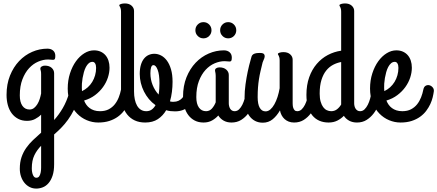

<svg xmlns="http://www.w3.org/2000/svg" viewBox="-20 -685 2544 1117"><path d="M95.2 296.9Q95.2 258.8 105.2 229.5Q115.2 200.2 132.3 175.8Q149.4 151.4 171.9 130.1Q194.3 108.9 219.2 86.9V-18.1Q204.1 -2.9 183.8 7.6Q163.6 18.1 137.2 18.1Q107.9 18.1 85.7 6.3Q63.5 -5.4 48.3 -25.6Q33.2 -45.9 25.6 -73.5Q18.1 -101.1 18.1 -132.8Q18.1 -195.3 38.1 -245.1Q58.1 -294.9 91.3 -329.8Q124.5 -364.7 167.2 -383.3Q210 -401.9 255.9 -401.9Q276.4 -401.9 289.1 -390.9Q301.8 -379.9 301.8 -359.9Q301.8 -347.2 299.1 -342Q296.4 -336.9 289.1 -336.9Q282.2 -336.9 274.9 -337.9Q267.6 -338.9 259.8 -338.9Q231.4 -338.9 202.1 -326.4Q172.9 -314 149.2 -288.3Q125.5 -262.7 110.4 -223.4Q95.2 -184.1 95.2 -129.9Q95.2 -90.8 110.4 -69.3Q125.5 -47.9 151.9 -47.9Q167 -47.9 178.2 -56.9Q189.5 -65.9 197.8 -79.6Q206.1 -93.3 211.2 -109.6Q216.3 -126 219.2 -141.1V-253.9Q219.2 -268.1 217 -274.4Q214.8 -280.8 214.8 -286.1Q214.8 -293.5 222.7 -298.3Q230.5 -303.2 241.2 -303.2Q266.1 -303.2 280.5 -290.3Q294.9 -277.3 294.9 -258.8V13.2Q322.3 -17.1 345 -55.7Q367.7 -94.2 382.8 -146Q387.7 -161.6 393.6 -168.7Q399.4 -175.8 407.2 -175.8Q413.1 -175.8 419.2 -172.1Q425.3 -168.5 430.4 -162.6Q435.5 -156.7 438.7 -149.4Q441.9 -142.1 441.9 -134.8Q441.9 -133.8 441.9 -130.9Q441.9 -127.9 440.9 -125Q428.2 -81.5 411.4 -48.1Q394.5 -14.6 375.5 11.7Q356.4 38.1 335.9 58.8Q315.4 79.6 294.9 97.2V270Q294.9 309.6 285.9 336.7Q276.9 363.8 262.2 380.6Q247.6 397.5 228.8 404.8Q210 412.1 190.9 412.1Q169.9 412.1 152.3 403.1Q134.8 394 122.1 378.4Q109.4 362.8 102.3 341.8Q95.2 320.8 95.2 296.9ZM190.9 349.1Q203.1 349.1 209 339.4Q214.8 329.6 217 316.7Q219.2 303.7 219.2 290.5Q219.2 277.3 219.2 270V163.1Q194.8 187.5 179.9 218.3Q165 249 165 293.9Q165 317.4 171.9 333.3Q178.7 349.1 190.9 349.1Z M617.2 -291Q617.2 -263.2 607.7 -233.9Q598.1 -204.6 579.3 -178.5Q560.5 -152.3 533 -131.6Q505.4 -110.8 469.2 -100.1Q474.1 -87.4 482.2 -75.9Q490.2 -64.5 501.5 -56.2Q512.7 -47.9 527.6 -43Q542.5 -38.1 562 -38.1Q591.3 -38.1 612.3 -49.1Q633.3 -60.1 647.7 -78.1Q662.1 -96.2 670.9 -118.7Q679.7 -141.1 684.1 -164.1Q687.5 -180.7 698 -186.3Q708.5 -191.9 719.5 -189Q730.5 -186 738.5 -176.5Q746.6 -167 745.1 -153.8Q743.2 -138.7 738.5 -119.1Q733.9 -99.6 724.6 -79.6Q715.3 -59.6 700.9 -40.3Q686.5 -21 665.5 -5.9Q644.5 9.3 616.2 18.6Q587.9 27.8 551.3 27.8Q517.1 27.8 485.1 14.4Q453.1 1 428.5 -24.2Q403.8 -49.3 388.9 -86.2Q374 -123 374 -169.9Q374 -217.3 387.2 -258.1Q400.4 -298.8 421.9 -328.6Q443.4 -358.4 470.7 -375.2Q498 -392.1 526.9 -392.1Q547.9 -392.1 564.7 -384.8Q581.5 -377.4 593.3 -364Q605 -350.6 611.1 -332Q617.2 -313.5 617.2 -291ZM456.1 -172.9Q456.1 -168.5 456.5 -164.1Q457 -159.7 457 -154.8Q475.6 -163.6 490.7 -177.2Q505.9 -190.9 516.6 -208.5Q527.3 -226.1 533.2 -246.8Q539.1 -267.6 539.1 -290Q539.1 -306.6 533.4 -315.9Q527.8 -325.2 518.1 -325.2Q505.9 -325.2 496.3 -316.9Q486.8 -308.6 479.7 -295.2Q472.7 -281.7 468 -264.9Q463.4 -248 460.4 -231Q457.5 -213.9 456.5 -198.5Q455.6 -183.1 456.1 -172.9Z M793 -254.9Q793 -285.2 799.6 -307.4Q806.2 -329.6 817.9 -344Q829.6 -358.4 845 -365.2Q860.4 -372.1 877.9 -372.1Q897.9 -372.1 917 -362.3Q936 -352.5 950.9 -332.5Q965.8 -312.5 974.9 -281.7Q983.9 -251 983.9 -209Q983.9 -179.7 980.2 -150.6Q976.6 -121.6 968.8 -95.2Q974.1 -93.3 979.2 -93Q984.4 -92.8 989.7 -92.8Q1005.9 -92.8 1018.3 -98.6Q1030.8 -104.5 1039.8 -114.3Q1048.8 -124 1054.2 -137.2Q1059.6 -150.4 1062 -165Q1063 -170.9 1068.6 -174.8Q1074.2 -178.7 1081.5 -180.2Q1088.9 -181.6 1096.9 -180.2Q1105 -178.7 1110.8 -173.6Q1116.7 -168.5 1119.4 -159.4Q1122.1 -150.4 1119.1 -136.2Q1114.7 -115.7 1104.7 -97.9Q1094.7 -80.1 1079.6 -66.4Q1064.5 -52.7 1043.9 -44.9Q1023.4 -37.1 998 -37.1Q984.4 -37.1 971.7 -38.6Q959 -40 946.8 -43.9Q928.2 -11.7 898.4 8.1Q868.7 27.8 824.7 27.8Q790 27.8 763.9 15.6Q737.8 3.4 720 -18.8Q702.1 -41 693.1 -71.8Q684.1 -102.5 684.1 -139.2V-616.2Q684.1 -627 682.4 -633.3Q680.7 -639.6 679 -643.3Q677.2 -647 675.5 -649.2Q673.8 -651.4 673.8 -653.8Q673.8 -656.7 676.8 -658.7Q679.7 -660.6 684.6 -662.1Q689.5 -663.6 695.1 -664.3Q700.7 -665 706.1 -665Q731 -665 745.4 -652.1Q759.8 -639.2 759.8 -621.1V-152.8Q759.8 -127.9 764.2 -106.9Q768.6 -85.9 777.3 -70.6Q786.1 -55.2 799.6 -46.6Q813 -38.1 831.1 -38.1Q849.6 -38.1 862.8 -47.6Q876 -57.1 884.8 -73.2Q863.3 -88.4 846.4 -108.6Q829.6 -128.9 817.6 -152.6Q805.7 -176.3 799.3 -202.4Q793 -228.5 793 -254.9ZM855 -258.8Q855 -222.7 867.9 -190.4Q880.9 -158.2 902.8 -134.8Q905.8 -152.3 906.7 -169.7Q907.7 -187 907.7 -201.2Q907.7 -251.5 897.2 -278.8Q886.7 -306.2 873 -306.2Q863.3 -306.2 859.1 -293.2Q855 -280.3 855 -258.8Z M1344.7 -38.1Q1359.9 -38.1 1370.8 -48.8Q1381.8 -59.6 1389.9 -75.7Q1397.9 -91.8 1403.1 -110.6Q1408.2 -129.4 1411.6 -146Q1415 -161.6 1421.6 -168.7Q1428.2 -175.8 1436 -175.8Q1441.9 -175.8 1448 -172.1Q1454.1 -168.5 1459.2 -162.6Q1464.4 -156.7 1467.5 -149.4Q1470.7 -142.1 1470.7 -134.8Q1470.7 -133.8 1470.7 -132.3Q1470.7 -130.9 1469.7 -127.9Q1463.4 -103 1452.4 -75.7Q1441.4 -48.3 1424.3 -25.4Q1407.2 -2.4 1383.1 12.7Q1358.9 27.8 1326.7 27.8Q1300.3 27.8 1280.8 16.6Q1261.2 5.4 1250 -13.2Q1234.9 3.9 1213.6 15.9Q1192.4 27.8 1164.1 27.8Q1134.8 27.8 1112.5 16.1Q1090.3 4.4 1075.2 -15.9Q1060.1 -36.1 1052.5 -63.7Q1044.9 -91.3 1044.9 -123Q1044.9 -185.5 1064.9 -235.4Q1085 -285.2 1118.2 -320.1Q1151.4 -355 1194.1 -373.5Q1236.8 -392.1 1282.7 -392.1Q1303.2 -392.1 1315.9 -380.9Q1328.6 -369.6 1328.6 -350.1Q1328.6 -337.4 1325.9 -332.3Q1323.2 -327.1 1315.9 -327.1Q1309.1 -327.1 1301.8 -328.1Q1294.4 -329.1 1286.6 -329.1Q1258.3 -329.1 1229 -316.7Q1199.7 -304.2 1176 -278.6Q1152.3 -252.9 1137.2 -213.6Q1122.1 -174.3 1122.1 -120.1Q1122.1 -80.6 1137.2 -59.3Q1152.3 -38.1 1178.7 -38.1Q1199.2 -38.1 1212.9 -53.5Q1226.6 -68.8 1234.9 -89.8V-244.1Q1234.9 -251.5 1234.1 -256.3Q1233.4 -261.2 1232.7 -264.6Q1231.9 -268.1 1231.4 -270.8Q1231 -273.4 1231 -275.9Q1231 -283.7 1238.5 -288.3Q1246.1 -293 1256.8 -293Q1281.7 -293 1296.4 -280Q1311 -267.1 1311 -249V-84Q1311 -75.7 1313 -67.6Q1314.9 -59.6 1318.8 -53Q1322.8 -46.4 1329.3 -42.2Q1335.9 -38.1 1344.7 -38.1ZM1116.7 -508.8Q1116.7 -528.8 1130.4 -542.5Q1144 -556.2 1163.6 -556.2Q1183.1 -556.2 1196.8 -542.5Q1210.4 -528.8 1210.4 -508.8Q1210.4 -489.3 1196.8 -475.6Q1183.1 -461.9 1163.6 -461.9Q1144 -461.9 1130.4 -475.6Q1116.7 -489.3 1116.7 -508.8ZM1260.7 -508.8Q1260.7 -528.8 1274.4 -542.5Q1288.1 -556.2 1307.6 -556.2Q1327.1 -556.2 1340.8 -542.5Q1354.5 -528.8 1354.5 -508.8Q1354.5 -489.3 1340.8 -475.6Q1327.1 -461.9 1307.6 -461.9Q1288.1 -461.9 1274.4 -475.6Q1260.7 -489.3 1260.7 -508.8Z M1690.9 27.8Q1673.8 27.8 1659.9 22.5Q1646 17.1 1635.5 7.6Q1625 -2 1618.2 -14.9Q1611.3 -27.8 1608.9 -43Q1590.8 -11.2 1566.4 8.8Q1542 28.8 1508.8 28.8Q1483.9 28.8 1464.1 18.6Q1444.3 8.3 1430.7 -10.5Q1417 -29.3 1409.9 -55.9Q1402.8 -82.5 1402.8 -115.2Q1402.8 -154.8 1408.4 -194.8Q1414.1 -234.9 1420.9 -267.1Q1428.7 -304.7 1439 -339.8Q1441.4 -346.2 1442.6 -352.8Q1443.8 -359.4 1448.2 -364.7Q1452.6 -370.1 1462.2 -373.5Q1471.7 -377 1491.7 -377Q1510.3 -377 1515.6 -370.4Q1521 -363.8 1519.8 -355Q1518.6 -346.2 1513.9 -336.9Q1509.3 -327.6 1507.8 -321.8Q1501 -293.9 1495.6 -271Q1490.2 -248 1486.6 -224.9Q1482.9 -201.7 1481 -176.5Q1479 -151.4 1479 -120.1Q1479 -79.1 1491 -58.1Q1502.9 -37.1 1524.9 -37.1Q1540 -37.1 1553 -48.3Q1565.9 -59.6 1576.4 -78.4Q1586.9 -97.2 1594.7 -121.3Q1602.5 -145.5 1606.9 -171.9V-333Q1606.9 -343.8 1605.2 -350.1Q1603.5 -356.4 1601.8 -360.1Q1600.1 -363.8 1598.4 -366Q1596.7 -368.2 1596.7 -371.1Q1596.7 -373.5 1599.6 -375.5Q1602.5 -377.4 1607.4 -378.9Q1612.3 -380.4 1617.9 -381.1Q1623.5 -381.8 1628.9 -381.8Q1653.8 -381.8 1668.2 -368.9Q1682.6 -356 1682.6 -337.9V-84Q1682.6 -80.6 1683.1 -73Q1683.6 -65.4 1686 -57.6Q1688.5 -49.8 1693.8 -43.9Q1699.2 -38.1 1709 -38.1Q1724.1 -38.1 1735.1 -48.8Q1746.1 -59.6 1754.2 -75.7Q1762.2 -91.8 1767.3 -110.6Q1772.5 -129.4 1775.9 -146Q1778.8 -161.6 1785.6 -168.7Q1792.5 -175.8 1799.8 -175.8Q1805.7 -175.8 1812 -172.1Q1818.4 -168.5 1823.5 -162.6Q1828.6 -156.7 1831.8 -149.4Q1835 -142.1 1835 -134.8Q1835 -133.8 1835 -132.3Q1835 -130.9 1834 -127.9Q1827.1 -103 1816.2 -75.7Q1805.2 -48.3 1788.1 -25.4Q1771 -2.4 1747.1 12.7Q1723.1 27.8 1690.9 27.8Z M1891.6 27.8Q1862.3 27.8 1838.4 17.6Q1814.5 7.3 1797.6 -12.9Q1780.8 -33.2 1771.7 -63.2Q1762.7 -93.3 1762.7 -132.8Q1762.7 -190.4 1778.8 -235.6Q1794.9 -280.8 1822.8 -313.2Q1850.6 -345.7 1887.2 -365Q1923.8 -384.3 1964.8 -390.1V-616.2Q1964.8 -627 1963.1 -633.3Q1961.4 -639.6 1959.7 -643.3Q1958 -647 1956.3 -649.2Q1954.6 -651.4 1954.6 -653.8Q1954.6 -656.7 1957.5 -658.7Q1960.4 -660.6 1965.3 -662.1Q1970.2 -663.6 1975.8 -664.3Q1981.4 -665 1986.8 -665Q2011.7 -665 2026.1 -652.1Q2040.5 -639.2 2040.5 -621.1V-84Q2040.5 -75.7 2042.5 -67.6Q2044.4 -59.6 2048.6 -53Q2052.7 -46.4 2059.3 -42.2Q2065.9 -38.1 2074.7 -38.1Q2089.8 -38.1 2100.8 -48.8Q2111.8 -59.6 2119.9 -75.7Q2127.9 -91.8 2133.1 -110.6Q2138.2 -129.4 2141.6 -146Q2144.5 -161.6 2151.4 -168.7Q2158.2 -175.8 2165.5 -175.8Q2171.4 -175.8 2177.7 -172.1Q2184.1 -168.5 2189.2 -162.6Q2194.3 -156.7 2197.5 -149.4Q2200.7 -142.1 2200.7 -134.8Q2200.7 -133.8 2200.7 -132.3Q2200.7 -130.9 2199.7 -127.9Q2193.4 -103 2182.4 -75.7Q2171.4 -48.3 2154.1 -25.4Q2136.7 -2.4 2112.8 12.7Q2088.9 27.8 2056.6 27.8Q2030.8 27.8 2011.2 17.1Q1991.7 6.3 1980.5 -11.2Q1963.9 5.9 1942.1 16.8Q1920.4 27.8 1891.6 27.8ZM1906.7 -38.1Q1926.3 -38.1 1940.7 -49.3Q1955.1 -60.5 1964.8 -77.1V-324.2Q1940.4 -319.8 1917.7 -307.9Q1895 -295.9 1877.7 -274.4Q1860.4 -252.9 1850.1 -220Q1839.8 -187 1839.8 -140.1Q1839.8 -112.8 1845.5 -93.5Q1851.1 -74.2 1860.1 -62Q1869.1 -49.8 1881.3 -43.9Q1893.6 -38.1 1906.7 -38.1Z M2376 -291Q2376 -263.2 2366.5 -233.9Q2356.9 -204.6 2338.1 -178.5Q2319.3 -152.3 2291.7 -131.6Q2264.2 -110.8 2228 -100.1Q2232.9 -87.4 2241 -75.9Q2249 -64.5 2260.3 -56.2Q2271.5 -47.9 2286.4 -43Q2301.3 -38.1 2320.8 -38.1Q2350.1 -38.1 2371.1 -49.1Q2392.1 -60.1 2406.5 -78.1Q2420.9 -96.2 2429.7 -118.7Q2438.5 -141.1 2442.9 -164.1Q2446.3 -180.7 2456.8 -186.3Q2467.3 -191.9 2478.3 -189Q2489.3 -186 2497.3 -176.5Q2505.4 -167 2503.9 -153.8Q2502 -138.7 2497.3 -119.1Q2492.7 -99.6 2483.4 -79.6Q2474.1 -59.6 2459.7 -40.3Q2445.3 -21 2424.3 -5.9Q2403.3 9.3 2375 18.6Q2346.7 27.8 2310.1 27.8Q2275.9 27.8 2243.9 14.4Q2211.9 1 2187.3 -24.2Q2162.6 -49.3 2147.7 -86.2Q2132.8 -123 2132.8 -169.9Q2132.8 -217.3 2146 -258.1Q2159.2 -298.8 2180.7 -328.6Q2202.1 -358.4 2229.5 -375.2Q2256.8 -392.1 2285.6 -392.1Q2306.6 -392.1 2323.5 -384.8Q2340.3 -377.4 2352.1 -364Q2363.8 -350.6 2369.9 -332Q2376 -313.5 2376 -291ZM2214.8 -172.9Q2214.8 -168.5 2215.3 -164.1Q2215.8 -159.7 2215.8 -154.8Q2234.4 -163.6 2249.5 -177.2Q2264.6 -190.9 2275.4 -208.5Q2286.1 -226.1 2292 -246.8Q2297.9 -267.6 2297.9 -290Q2297.9 -306.6 2292.2 -315.9Q2286.6 -325.2 2276.9 -325.2Q2264.6 -325.2 2255.1 -316.9Q2245.6 -308.6 2238.5 -295.2Q2231.4 -281.7 2226.8 -264.9Q2222.2 -248 2219.2 -231Q2216.3 -213.9 2215.3 -198.5Q2214.4 -183.1 2214.8 -172.9Z"/></svg>

Font: Grand Hotel
Style: Regular
Weight: 400
Designer: Brian J. Bonislawsky & Jim Lyles for Astigmatic (AOETI)
Foundry: Astigmatic (AOETI)
Version: Version 001.000